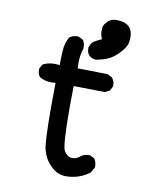

<svg xmlns="http://www.w3.org/2000/svg" viewBox="-79 -745 657 805"><g transform="rotate(10 250.0 -343.0)"><path d="M256 -2Q219 -2 190 -32Q164 -57 154 -95Q145 -124 145 -283L146 -380L127 -379Q100 -379 78 -392Q68 -403 68 -421V-427L78 -446Q101 -458 128 -458Q139 -458 150 -456Q150 -487 152 -518.5Q154 -550 168 -576Q182 -588 201 -588H207L227 -578Q236 -566 236 -549V-542Q226 -512 226 -478L227 -456L354 -454L374 -444Q386 -431 386 -412V-407L376 -388L356 -378L223 -380L222 -288Q222 -122 235 -104Q249 -82 267 -82Q268 -82 277.5 -82.5Q287 -83 302 -94.5Q317 -106 335 -106H341L360 -97Q370 -83 370 -65V-59L356 -35Q311 -2 256 -2ZM294 -505Q256 -510 256 -546V-552L266 -572Q282 -584 306 -594Q298 -610 298 -628Q298 -631 299 -643.5Q300 -656 319 -673Q332 -684 352 -684Q422 -684 422 -622Q422 -615 419.5 -598.5Q417 -582 393.5 -556Q370 -530 345.5 -519.5Q321 -509 294 -505Z"/></g></svg>

Font: Xiaolai Mono SC
Style: Regular
Weight: 400
Monospace: yes
Designer: LXGW / Nozomi Seto
Version: Version 3.113;September 30, 2024